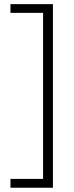

<svg xmlns="http://www.w3.org/2000/svg" viewBox="-20 -735 353 914"><path d="M29.8 116.7H185.1V-673.8H29.8V-715.3H231.9V158.7H29.8Z"/></svg>

Font: Open Sans SemiCondensed Light
Style: Regular
Weight: 300
Width: 4
Designer: Monotype Design Team
Foundry: Monotype Imaging Inc.
Version: Version 3.000